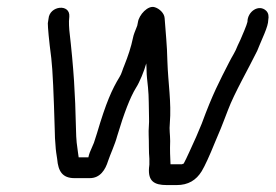

<svg xmlns="http://www.w3.org/2000/svg" viewBox="-20 -493 795 554"><path d="M461 41H490C523 41 546 27 562 1C571 -14 584 -42 601 -84L617 -122C622 -135 629 -152 638 -176C656 -224 698 -297 722 -346L729 -363L743 -396C750 -413 754 -426 754 -435C756 -446 755 -455 748 -462C727 -482 694 -460 694 -430C693 -423 678 -388 674 -379L666 -362C658 -341 651 -333 641 -313C613 -258 594 -223 562 -136L546 -98C535 -74 517 -33 510 -21C508 -20 506 -20 505 -19H472C471 -43 470 -57 471 -86C471 -105 468 -118 470 -137C475 -198 465 -253 463 -316C462 -366 458 -396 455 -441C454 -455 440 -468 427 -472C407 -479 381 -450 378 -429L376 -419C369 -402 365 -391 364 -385C358 -356 349 -330 339 -305C334 -294 331 -280 325 -271C303 -235 286 -197 260 -109C257 -99 254 -90 251 -81L239 -53C237 -48 236 -43 235 -39H207L205 -53C202 -78 200 -79 199 -129C197 -220 193 -293 180 -406C179 -416 179 -425 179 -432L180 -445C183 -483 123 -477 120 -439L118 -426C118 -413 121 -379 128 -325C132 -291 135 -222 138 -117C138 -101 139 -87 140 -76C141 -57 143 -48 145 -34C148 1 160 21 195 21H239C269 21 284 -3 292 -29C298 -47 312 -77 318 -100C338 -167 356 -213 372 -239C383 -256 396 -288 402 -310C402 -308 403 -300 403 -288C403 -276 405 -260 407 -241C410 -213 409 -182 410 -154C411 -138 408 -119 409 -103C410 -84 409 -54 411 -35V-18C411 -14 410 -12 410 -9C407 29 424 41 461 41Z"/></svg>

Font: Squarish
Style: It
Weight: 400
Foundry: Cannot Into Space Fonts
Version: Version 0.272